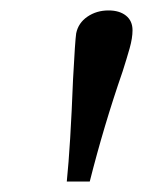

<svg xmlns="http://www.w3.org/2000/svg" viewBox="-20 -730 274 368"><path d="M120 -578Q124 -653 126 -666Q130 -686 147.5 -698Q165 -710 188 -710Q209 -710 221.5 -700Q234 -690 234 -672Q234 -657 228.5 -637.5Q223 -618 215 -593Q179 -489 152 -382H108Q115 -450 120 -578Z"/></svg>

Font: Fahkwang
Style: Bold Italic
Weight: 700
Italic angle: -10°
Designer: Suppakit Chalermlarp | Katatrad Co.,Ltd.
Foundry: Cadson Demak Co.,Ltd.
Version: Version 1.000; ttfautohint (v1.6)